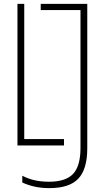

<svg xmlns="http://www.w3.org/2000/svg" viewBox="-20 -750 540 990"><path d="M70 0V-730H105V-33H310V0ZM235 220Q194 220 159.5 212.5Q125 205 95 191V156Q125 172 159 179.5Q193 187 233 187Q319 187 357 146.5Q395 106 395 13V-698H190V-730H430V15Q430 122 384 171Q338 220 235 220Z"/></svg>

Font: M PLUS Code Latin ExtraLight
Style: Regular
Weight: 250
Designer: Coji Morishita
Foundry: UNDERFOREST DESIGN
Version: Version 1.002; ttfautohint (v1.8.3)